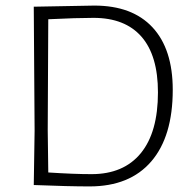

<svg xmlns="http://www.w3.org/2000/svg" viewBox="-20 -663 682 688"><path d="M318 -643Q454 -643 526.5 -565Q599 -487 599 -341Q599 -174 522 -84.5Q445 5 301 5Q226 5 101 0L104 -194L101 -639ZM151 -197 153 -45Q245 -39 308 -39Q423 -39 484.5 -114Q546 -189 546 -332Q546 -464 487 -531.5Q428 -599 315 -599Q256 -599 153 -594Z"/></svg>

Font: Alegreya Sans SC Light
Style: Regular
Weight: 300
Designer: Juan Pablo del Peral
Foundry: Huerta Tipografica
Version: Version 2.007